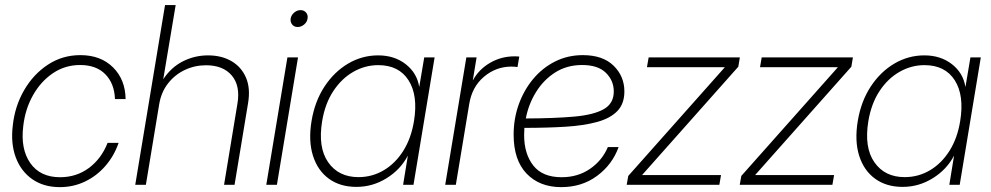

<svg xmlns="http://www.w3.org/2000/svg" viewBox="-20 -748 4011 777"><path d="M222.2 9.3Q156.7 9.3 110.8 -22.7Q64.9 -54.7 43.9 -110.8Q22.9 -167 31.7 -239.7Q40 -317.9 77.4 -382.6Q114.7 -447.3 173.6 -486.1Q232.4 -524.9 305.2 -524.9Q387.7 -524.9 437.5 -475.3Q487.3 -425.8 488.3 -347.2H445.3Q442.9 -410.2 406.2 -447.5Q369.6 -484.9 304.2 -484.9Q243.2 -484.9 194.1 -451.7Q145 -418.5 113.5 -362.5Q82 -306.6 74.2 -238.3Q62.5 -145.5 102.5 -88.1Q142.6 -30.8 223.1 -30.8Q289.1 -30.8 339.6 -68.1Q390.1 -105.5 415.5 -169.9H460Q441.9 -117.2 406.7 -76.7Q371.6 -36.1 324.2 -13.4Q276.9 9.3 222.2 9.3Z M624 -324.7 570.3 0H527.3L647.9 -727.5H690.9L640.6 -427.2Q672.9 -476.1 720.5 -500Q768.1 -523.9 821.8 -523.9Q876.5 -523.9 916.5 -500.7Q956.5 -477.5 975.3 -434.3Q994.1 -391.1 983.9 -330.6L929.2 0H886.7L940.9 -328.6Q953.1 -400.9 918 -442.4Q882.8 -483.9 814 -483.9Q767.6 -483.9 727.3 -464.6Q687 -445.3 659.4 -409.7Q631.8 -374 624 -324.7Z M1057.6 0 1143.1 -515.6H1186L1100.6 0ZM1184.6 -638.7Q1170.4 -638.7 1162.4 -648.7Q1154.3 -658.7 1156.2 -672.9Q1158.7 -687 1170.4 -697Q1182.1 -707 1196.3 -707Q1210.4 -707 1218.8 -697Q1227.1 -687 1224.6 -672.9Q1222.7 -658.7 1210.7 -648.7Q1198.7 -638.7 1184.6 -638.7Z M1422.4 8.3Q1356.4 8.3 1311 -24.7Q1265.6 -57.6 1246.6 -117.7Q1227.5 -177.7 1240.7 -257.8Q1253.9 -337.9 1293.2 -397.7Q1332.5 -457.5 1388.9 -490.7Q1445.3 -523.9 1510.3 -523.9Q1576.2 -523.9 1621.8 -488.3Q1667.5 -452.6 1676.3 -397H1676.8L1696.8 -515.6H1738.8L1653.3 0H1611.3L1630.4 -117.2H1629.9Q1600.6 -61.5 1544.2 -26.6Q1487.8 8.3 1422.4 8.3ZM1430.7 -31.2Q1486.3 -31.2 1533.2 -59.1Q1580.1 -86.9 1612.1 -137.7Q1644 -188.5 1655.3 -257.8Q1672.4 -361.8 1633.3 -423.1Q1594.2 -484.4 1510.7 -484.4Q1457.5 -484.4 1409.9 -457.3Q1362.3 -430.2 1328.9 -379.4Q1295.4 -328.6 1283.7 -257.8Q1266.1 -151.4 1308.1 -91.3Q1350.1 -31.2 1430.7 -31.2Z M1781.7 0 1867.2 -515.6H1908.7L1893.6 -424.3H1894.5Q1918.9 -468.3 1963.9 -494.1Q2008.8 -520 2062 -520Q2068.8 -520 2072.8 -519.8Q2076.7 -519.5 2081.5 -519L2074.2 -476.6Q2070.8 -477.1 2064.7 -477.8Q2058.6 -478.5 2049.8 -478.5Q1987.3 -478.5 1938.7 -437.5Q1890.1 -396.5 1878.9 -327.1L1824.7 0Z M2251 9.3Q2163.6 9.3 2111.1 -45.4Q2058.6 -100.1 2058.6 -203.1Q2058.6 -267.6 2079.3 -325.4Q2100.1 -383.3 2137.5 -428.2Q2174.8 -473.1 2226.1 -499Q2277.3 -524.9 2338.9 -524.9Q2419.4 -524.9 2463.1 -482.2Q2506.8 -439.5 2506.8 -377.9Q2506.8 -328.1 2478.3 -298.6Q2449.7 -269 2396.2 -254.4Q2342.8 -239.7 2268.3 -235.1Q2193.8 -230.5 2102.1 -230.5Q2101.1 -215.8 2101.1 -201.2Q2101.1 -125.5 2138.2 -78.1Q2175.3 -30.8 2252.9 -30.8Q2318.4 -30.8 2367.7 -64.7Q2417 -98.6 2439.9 -152.8H2483.4Q2458 -82 2396.5 -36.4Q2335 9.3 2251 9.3ZM2107.9 -268.6Q2224.1 -269 2303.5 -276.1Q2382.8 -283.2 2423.3 -306.2Q2463.9 -329.1 2463.9 -377.9Q2463.9 -421.9 2431.9 -453.4Q2399.9 -484.9 2335.9 -484.9Q2274.4 -484.9 2227.3 -455.1Q2180.2 -425.3 2149.7 -376.2Q2119.1 -327.1 2107.9 -268.6Z M2516.1 0 2522.5 -36.1 2912.6 -475.1V-476.1H2598.1L2605 -515.6H2974.1L2967.8 -478L2579.1 -40.5V-39.6H2897.9L2891.1 0Z M2973.6 0 2980 -36.1 3370.1 -475.1V-476.1H3055.7L3062.5 -515.6H3431.6L3425.3 -478L3036.6 -40.5V-39.6H3355.5L3348.6 0Z M3632.8 8.3Q3566.9 8.3 3521.5 -24.7Q3476.1 -57.6 3457 -117.7Q3438 -177.7 3451.2 -257.8Q3464.4 -337.9 3503.7 -397.7Q3543 -457.5 3599.4 -490.7Q3655.8 -523.9 3720.7 -523.9Q3786.6 -523.9 3832.3 -488.3Q3877.9 -452.6 3886.7 -397H3887.2L3907.2 -515.6H3949.2L3863.8 0H3821.8L3840.8 -117.2H3840.3Q3811 -61.5 3754.6 -26.6Q3698.2 8.3 3632.8 8.3ZM3641.1 -31.2Q3696.8 -31.2 3743.7 -59.1Q3790.5 -86.9 3822.5 -137.7Q3854.5 -188.5 3865.7 -257.8Q3882.8 -361.8 3843.8 -423.1Q3804.7 -484.4 3721.2 -484.4Q3668 -484.4 3620.4 -457.3Q3572.8 -430.2 3539.3 -379.4Q3505.9 -328.6 3494.1 -257.8Q3476.6 -151.4 3518.6 -91.3Q3560.5 -31.2 3641.1 -31.2Z"/></svg>

Font: Inter Display ExtraLight
Style: Italic
Weight: 200
Italic angle: -9.39999°
Designer: Rasmus Andersson
Foundry: rsms
Version: Version 4.000;git-a52131595